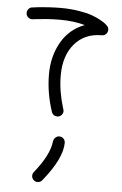

<svg xmlns="http://www.w3.org/2000/svg" viewBox="-59 -592 619 974"><g transform="rotate(5 250.0 -105.0)"><path d="M210 -490Q178 -490 144.5 -487.5Q111 -485 91 -482.5Q71 -480 70 -480Q58 -480 49 -488.5Q40 -497 40 -510Q40 -521 47.5 -530Q55 -539 66 -540H70Q75 -541 82.5 -542Q90 -543 100 -544Q110 -545 123 -546Q136 -547 149.5 -548Q163 -549 179 -549.5Q195 -550 210 -550Q260 -550 302.5 -543Q345 -536 370 -527Q395 -518 415.5 -506.5Q436 -495 442.5 -489Q449 -483 453 -479Q460 -471 460 -460Q460 -448 451.5 -439Q443 -430 430 -430Q342 -430 291 -369.5Q240 -309 240 -210Q240 -164 247.5 -123Q255 -82 262.5 -58Q270 -34 270 -30Q270 -18 261.5 -9Q253 0 240 0Q220 0 212 -19Q180 -115 180 -210Q180 -302 221 -373.5Q262 -445 339 -474Q283 -490 210 -490ZM260 100Q273 100 281.5 109Q290 118 290 130Q290 210 193 329Q184 340 170 340Q157 340 148.5 331Q140 322 140 310Q140 300 147 291Q223 197 230 127Q232 116 240.5 108Q249 100 260 100Z"/></g></svg>

Font: Pecita
Style: Book
Weight: 400
Width: 7
Version: Version 4.3